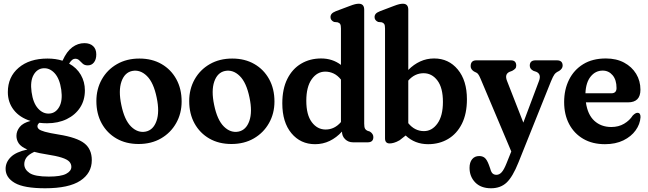

<svg xmlns="http://www.w3.org/2000/svg" viewBox="-20 -762 3469 1028"><path d="M295 -41.5Q391.5 -26 431.5 5.2Q471.5 36.5 471.5 95.5Q471.5 165 410 205.5Q348.5 246 221.5 246Q108.5 246 59.2 217.5Q10 189 10 142Q10 106.5 37.8 79Q65.5 51.5 126.5 38.5Q92.5 24 80.2 5.5Q68 -13 68 -34.5Q68 -60 85.5 -82Q103 -104 143.5 -114.5Q85.5 -132.5 53.8 -173.2Q22 -214 22 -269Q22 -350 79.8 -399.2Q137.5 -448.5 234.5 -448.5Q278 -448.5 314.5 -437L316 -439.5Q337.5 -487 367.2 -509Q397 -531 432 -531Q461.5 -531 478.5 -515.2Q495.5 -499.5 495.5 -470.5Q495.5 -443.5 483 -427.8Q470.5 -412 450 -412Q433 -412 423 -421Q413 -430 404.5 -438.8Q396 -447.5 382.5 -447.5Q374.5 -447.5 366.8 -441.8Q359 -436 350 -421.5Q391 -399 412.8 -361.2Q434.5 -323.5 434.5 -278Q434.5 -225.5 408.8 -186Q383 -146.5 337.2 -124.2Q291.5 -102 232 -102Q211 -102 191 -104.5Q180.5 -96.5 180.5 -86Q180.5 -77.5 188.2 -70.5Q196 -63.5 220.5 -56.5Q245 -49.5 295 -41.5ZM212 -396.5Q178.5 -394 159.8 -360.8Q141 -327.5 149 -269.5Q157 -210.5 183.8 -181Q210.5 -151.5 245 -154Q278.5 -156.5 297.2 -189.8Q316 -223 308 -281.5Q299.5 -340.5 272.8 -369.8Q246 -399 212 -396.5ZM110 117Q110 145 138 164.2Q166 183.5 241.5 183.5Q305.5 183.5 333.8 168.8Q362 154 362 131.5Q362 115.5 351 103.5Q340 91.5 310.8 82Q281.5 72.5 226.5 64Q190.5 58.5 163.5 51Q133.5 65 121.8 81.2Q110 97.5 110 117Z M726.5 -448.5Q794 -448.5 844.8 -419.2Q895.5 -390 924 -338.2Q952.5 -286.5 952.5 -218.5Q952.5 -154.5 923.2 -102.8Q894 -51 842.2 -21Q790.5 9 722 9Q654.5 9 603.8 -20.2Q553 -49.5 524.5 -101.2Q496 -153 496 -221Q496 -285 525 -336.8Q554 -388.5 606 -418.5Q658 -448.5 726.5 -448.5ZM760.5 -57.5Q801 -66 818 -114.5Q835 -163 819 -239Q802.5 -320 766.5 -355.2Q730.5 -390.5 687.5 -382Q647 -373.5 630.2 -325Q613.5 -276.5 629.5 -200.5Q646 -119.5 682 -84.2Q718 -49 760.5 -57.5Z M1223.5 -448.5Q1291 -448.5 1341.8 -419.2Q1392.5 -390 1421 -338.2Q1449.5 -286.5 1449.5 -218.5Q1449.5 -154.5 1420.2 -102.8Q1391 -51 1339.2 -21Q1287.5 9 1219 9Q1151.5 9 1100.8 -20.2Q1050 -49.5 1021.5 -101.2Q993 -153 993 -221Q993 -285 1022 -336.8Q1051 -388.5 1103 -418.5Q1155 -448.5 1223.5 -448.5ZM1257.5 -57.5Q1298 -66 1315 -114.5Q1332 -163 1316 -239Q1299.5 -320 1263.5 -355.2Q1227.5 -390.5 1184.5 -382Q1144 -373.5 1127.2 -325Q1110.5 -276.5 1126.5 -200.5Q1143 -119.5 1179 -84.2Q1215 -49 1257.5 -57.5Z M1491.5 -208.5Q1491.5 -286 1518.5 -339.8Q1545.5 -393.5 1592.5 -421.2Q1639.5 -449 1699.5 -449Q1760 -449 1805.5 -414.5V-609.5Q1805.5 -626 1801.5 -632.8Q1797.5 -639.5 1788 -642.5L1768.5 -644.5Q1749.5 -653 1749.5 -670.5Q1749.5 -680.5 1755.8 -688Q1762 -695.5 1778 -702L1851 -729.5Q1870.5 -737 1881.2 -739.5Q1892 -742 1901 -742Q1930 -742 1930 -710V-100.5Q1930 -81.5 1934.2 -73.5Q1938.5 -65.5 1947 -62L1960.5 -57.5Q1979 -45.5 1979 -28Q1979 0 1948.5 0H1870.5Q1845 0 1828 -16.5Q1811 -33 1811 -57.5Q1781.5 -25 1745.2 -7.5Q1709 10 1667 10Q1589 10 1540.2 -48.8Q1491.5 -107.5 1491.5 -208.5ZM1620 -222.5Q1620 -147 1649.5 -107.8Q1679 -68.5 1723.5 -68.5Q1771 -68.5 1805.5 -108.5V-336Q1787.5 -358.5 1766.2 -368.5Q1745 -378.5 1721.5 -378.5Q1678 -378.5 1649 -337.8Q1620 -297 1620 -222.5Z M2166 -710V-387.5Q2195 -417 2229.8 -433Q2264.5 -449 2304.5 -449Q2382 -449 2431 -390Q2480 -331 2480 -230.5Q2480 -153 2453 -99.2Q2426 -45.5 2379 -17.8Q2332 10 2272 10Q2201.5 10 2152 -36.5L2119.5 -11Q2102 -1 2088.8 2.5Q2075.5 6 2066.5 6Q2041.5 6 2041.5 -21V-609.5Q2041.5 -626 2037.5 -632.8Q2033.5 -639.5 2024.5 -642.5L2004.5 -644.5Q1985.5 -653 1985.5 -670.5Q1985.5 -680.5 1991.8 -688Q1998 -695.5 2014.5 -702L2087 -729.5Q2106.5 -737 2117.2 -739.5Q2128 -742 2137 -742Q2166 -742 2166 -710ZM2248 -370Q2200.5 -370 2166 -330.5V-102.5Q2200.5 -60 2250 -60Q2293 -60 2322.2 -100.8Q2351.5 -141.5 2351.5 -216.5Q2351.5 -292 2322 -331Q2292.5 -370 2248 -370Z M2692 112.5 2717.5 49 2553 -340.5Q2545.5 -358.5 2539.5 -365.8Q2533.5 -373 2517.5 -379.5Q2500 -391 2500 -407.5Q2500 -439 2530.5 -439H2715.5Q2744 -439 2744 -410.5Q2744 -400.5 2738.5 -394.5Q2733 -388.5 2722 -382.5L2708.5 -377.5Q2680 -365 2695 -328L2782 -105.5L2866 -329Q2879.5 -365 2851.5 -377.5L2836.5 -382.5Q2816.5 -392.5 2816.5 -410.5Q2816.5 -439 2847.5 -439H2961.5Q2992.5 -439 2992.5 -410.5Q2992.5 -394.5 2973.5 -382Q2957 -374.5 2949.2 -364.5Q2941.5 -354.5 2930 -326.5L2756 107.5Q2725 185 2692.5 215.5Q2660 246 2609 246Q2555 246 2524.5 214.8Q2494 183.5 2494 136.5Q2494 107.5 2507.8 90.5Q2521.5 73.5 2546 73.5Q2563.5 73.5 2575.2 83Q2587 92.5 2597.5 120.5L2605 141.5Q2610 160.5 2618 167.2Q2626 174 2638 174Q2653.5 174 2666 160.2Q2678.5 146.5 2692 112.5Z M3409 -281.5Q3409 -214 3342.5 -214H3117Q3126 -148.5 3162.2 -115.2Q3198.5 -82 3253 -82Q3292 -82 3321.5 -99.5Q3351 -117 3367.5 -143Q3382 -158 3393 -158Q3410 -158 3409.5 -134.5Q3407 -97 3383.2 -64Q3359.5 -31 3317.8 -10.5Q3276 10 3219 10Q3152 10 3103 -18.5Q3054 -47 3027.2 -97.8Q3000.5 -148.5 3000.5 -215.5Q3000.5 -282.5 3026.8 -335.2Q3053 -388 3102.8 -418.5Q3152.5 -449 3224 -449Q3280 -449 3321.5 -426.8Q3363 -404.5 3386 -366.8Q3409 -329 3409 -281.5ZM3207 -384Q3168.5 -384 3142.8 -352.5Q3117 -321 3114.5 -262.5H3253Q3281 -262.5 3281 -290.5Q3281 -334.5 3260 -359.2Q3239 -384 3207 -384Z"/></svg>

Font: Fraunces 144pt S100 SemiBold
Style: Regular
Weight: 600
Version: Version 1.000; ttfautohint (v1.8.3)